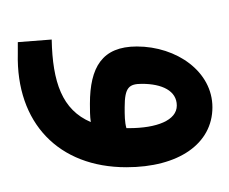

<svg xmlns="http://www.w3.org/2000/svg" viewBox="-42 -222 264 221"><g transform="rotate(90 90.5 -112.0)"><path d="M29 0H42C122 2 173 -47 173 -125C173 -185 146 -224 104 -224C63 -224 34 -183 34 -137C34 -97 58 -83 100 -83C107 -83 114 -83 121 -84C107 -51 75 -40 26 -39ZM77 -143C77 -166 85 -183 102 -183C119 -183 128 -160 128 -128V-125C121 -123 113 -123 104 -123C81 -123 77 -128 77 -143Z"/></g></svg>

Font: Noto Sans Arabic UI Cn
Style: Regular
Weight: 400
Width: 3
Designer: Monotype Design Team, Nadine Chahine and Nizar Qandah
Foundry: Monotype Imaging Inc.
Version: Version 2.010